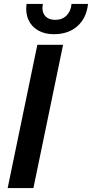

<svg xmlns="http://www.w3.org/2000/svg" viewBox="-20 -957 468 977"><path d="M19 0 170 -729H301L150 0ZM254 -783Q207 -783 173.5 -802.5Q140 -822 124.5 -856.5Q109 -891 115 -937H198Q191 -899 208.5 -877.5Q226 -856 261 -856Q297 -856 319 -878.5Q341 -901 344 -937H428Q420 -865 374 -824Q328 -783 254 -783Z"/></svg>

Font: Mona Sans ExtraLight SemiBold
Style: Italic
Weight: 600
Italic angle: -11.6951°
Version: Version 2.000